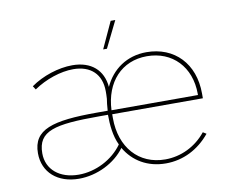

<svg xmlns="http://www.w3.org/2000/svg" viewBox="-77 -798 1086 901"><g transform="rotate(-10 466.0 -347.0)"><path d="M464 -573 526 -699H504L446 -573ZM230 5C316 5 403 -38 450 -103C489 -36 557 5 644 5C726 5 800 -32 855 -99L839 -109C790 -48 719 -14 644 -14C518 -14 435 -108 435 -247V-266H867V-289C867 -431 777 -525 643 -525C550 -525 478 -474 442 -395C435 -476 380 -525 290 -525C224 -525 147 -500 91 -460L102 -443C159 -482 231 -506 291 -506C375 -506 424 -458 424 -378C424 -371 424 -352 423 -342C421 -332 418 -306 417 -286H365C153 -286 60 -259 60 -146C60 -55 128 5 230 5ZM435 -285C441 -419 522 -506 642 -506C763 -506 847 -420 847 -290V-285ZM441 -121C395 -56 313 -14 232 -14C141 -14 80 -65 80 -142C80 -249 161 -267 372 -267H415C415 -218 420 -165 441 -121Z"/></g></svg>

Font: Fixel Text Thin
Style: Regular
Weight: 100
Width: 4
Designer: AlfaBravo + MacPaw
Foundry: Kyrylo Tkachov, Marchela Mozhyna, Serhii Makarenko, Maria Weinstein, Zakhar Kryvoshyya
Version: Version 1.211